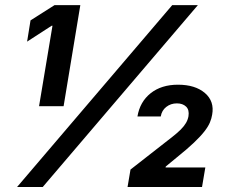

<svg xmlns="http://www.w3.org/2000/svg" viewBox="-20 -748 908 768"><path d="M301.3 -727.5 234.4 -323.2H136.2L189.9 -645H186.5L88.4 -581.5L102.1 -666.5L198.2 -727.5ZM48.3 0 668.9 -727.5H771.5L150.9 0ZM490.2 0 502 -69.8 668.9 -200.2Q689.5 -216.3 702.9 -229.7Q716.3 -243.2 723.9 -256.1Q731.4 -269 733.9 -283.2Q737.8 -308.6 724.4 -321.5Q710.9 -334.5 687.5 -334.5Q663.1 -334.5 645 -320.3Q627 -306.2 623 -282.2H529.8Q539.6 -340.8 582.5 -375Q625.5 -409.2 691.9 -409.2Q760.7 -409.2 799.6 -376Q838.4 -342.8 828.6 -289.1Q826.2 -273.9 819.6 -258.1Q813 -242.2 797.9 -222.7Q782.7 -203.1 756.1 -177.7Q729.5 -152.3 687 -118.2L643.1 -82L642.1 -78.1H801.3L788.1 0Z"/></svg>

Font: Inter 18pt
Style: Bold Italic
Weight: 700
Italic angle: -9.3988°
Designer: Rasmus Andersson
Foundry: rsms
Version: Version 4.001;git-66647c0bb